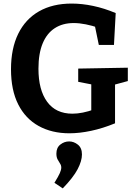

<svg xmlns="http://www.w3.org/2000/svg" viewBox="-20 -736 756 1077"><path d="M369.3 11.7Q271 11.7 197 -29.2Q123 -70 82.3 -150.2Q41.7 -230.3 41.7 -347.7Q41.7 -464 82.2 -546.5Q122.7 -629 199 -672.5Q275.3 -716 382 -716Q440 -716 502.5 -702.8Q565 -689.7 629 -662.7L619.3 -484H534.3L510.3 -600L532.3 -580.3Q497 -592.3 461.2 -599.5Q425.3 -606.7 393.3 -606.7Q331.3 -606.7 287 -577.8Q242.7 -549 219.2 -492.2Q195.7 -435.3 195.7 -350.3Q195.7 -232 244.3 -165.2Q293 -98.3 386.3 -98.3Q414 -98.3 444.8 -104.5Q475.7 -110.7 509 -122.7L492 -93V-282.7L515 -258.3L418.7 -277V-351.3L697 -356.3V-281.3L611 -258L625.3 -282.7V-44.3Q556.3 -16 491.3 -2.2Q426.3 11.7 369.3 11.7ZM332 320.7 285.3 289.3Q307.7 253.3 315.7 234.8Q323.7 216.3 323.7 204Q323.7 191.7 317 181.7Q310.3 171.7 303.3 158.7Q296.3 145.7 296.3 125.7Q296.3 92 318.7 74.7Q341 57.3 367.7 57.3Q394.3 57.3 417 75.5Q439.7 93.7 439.7 130.3Q439.7 166.7 415.5 213Q391.3 259.3 332 320.7Z"/></svg>

Font: Bitter Thin
Style: Regular
Weight: 100
Designer: Sol Matas, and Bitter project Authors
Foundry: Sol Matas
Version: Version 2.002